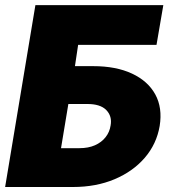

<svg xmlns="http://www.w3.org/2000/svg" viewBox="-20 -748 692 768"><path d="M0.5 0 121.6 -727.5H633.3L606 -568.4H292.5L279.8 -483.4H353Q444.3 -483.4 508.1 -453.6Q571.8 -423.8 601.1 -370.4Q630.4 -316.9 618.7 -244.1Q606.4 -171.9 559.1 -116.9Q511.7 -62 438 -31Q364.3 0 272 0ZM224.1 -155.3H297.4Q333.5 -155.3 359.9 -167Q386.2 -178.7 402.3 -199.2Q418.5 -219.7 422.4 -246.1Q429.2 -283.2 405 -307.9Q380.9 -332.5 327.6 -332H253.4Z"/></svg>

Font: Inter 17pt Black
Style: Italic
Weight: 900
Italic angle: -9.3988°
Version: Version 4.001;git-66647c0bb